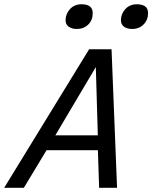

<svg xmlns="http://www.w3.org/2000/svg" viewBox="-46 -888 720 908"><path d="M126 -177.8 167.7 -248H434L443.5 -177.8ZM66.8 0H-26.2L375.4 -655H437.3L426.8 -604.1L194.2 -211.8H194.8ZM507.6 0H422.8L415.8 -211.6L417.7 -211.9L406.1 -606.2L419.2 -655H481.5ZM317.3 -751Q294.4 -751 279.2 -761.6Q264.1 -772.2 264.1 -792.3Q264.1 -822 284.9 -844.9Q305.7 -867.8 339.5 -867.8Q392.5 -867.8 392.5 -826Q392.5 -792.7 371.3 -771.9Q350.1 -751 317.3 -751ZM579.1 -751Q554.6 -751 540.2 -761.9Q525.8 -772.9 525.8 -792.3Q525.8 -822 546.6 -844.9Q567.5 -867.8 601.2 -867.8Q626.4 -867.8 640.3 -857.8Q654.2 -847.9 654.2 -826Q654.2 -793.6 633 -772.3Q611.9 -751 579.1 -751Z"/></svg>

Font: Intel One Mono Light
Style: Italic
Weight: 300
Italic angle: -16°
Monospace: yes
Designer: Fred Shallcrass
Foundry: Frere-Jones Type LLC
Version: Version 1.004